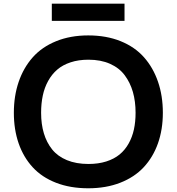

<svg xmlns="http://www.w3.org/2000/svg" viewBox="-20 -1012 959 1042"><path d="M715.8 -399.9Q715.8 -461.9 701.2 -512.9Q686.5 -564 656.7 -603.8Q627 -643.6 576.9 -665.8Q526.9 -688 460 -688Q406.2 -688 363.3 -673.8Q320.3 -659.7 290.8 -634.3Q261.2 -608.9 241.2 -572.5Q221.2 -536.1 212.2 -493.2Q203.1 -450.2 203.1 -399.9Q203.1 -338.4 218 -288.6Q232.9 -238.8 262.9 -201.2Q293 -163.6 343.3 -142.8Q393.6 -122.1 460 -122.1Q513.7 -122.1 556.6 -135.7Q599.6 -149.4 629.2 -173.8Q658.7 -198.2 678.2 -233.2Q697.8 -268.1 706.8 -309.6Q715.8 -351.1 715.8 -399.9ZM863.8 -399.9Q863.8 -309.1 837.2 -233.9Q810.5 -158.7 760 -104.5Q709.5 -50.3 632.6 -20.3Q555.7 9.8 459 9.8Q361.3 9.8 284.4 -20Q207.5 -49.8 157.5 -104.2Q107.4 -158.7 81.3 -233.6Q55.2 -308.6 55.2 -399.9Q55.2 -491.2 81.3 -567.6Q107.4 -644 157.2 -700.4Q207 -756.8 284.4 -788.3Q361.8 -819.8 459 -819.8Q557.1 -819.8 634.5 -788.6Q711.9 -757.3 761.7 -700.9Q811.5 -644.5 837.6 -568.1Q863.8 -491.7 863.8 -399.9ZM655.8 -992.2V-898.9H261.2V-992.2Z"/></svg>

Font: Sinkin Sans 600 SemiBold
Style: Regular
Weight: 600
Designer: Keith Bates
Foundry: K-Type
Version: Sinkin Sans (version 1.0)  by Keith Bates   •   © 2014   www